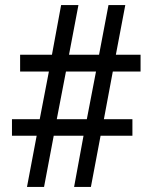

<svg xmlns="http://www.w3.org/2000/svg" viewBox="-20 -734 599 754"><path d="M86 0H153L191 -201H308L271 0H337L375 -201H500V-266H388L423 -453H532V-519H435L472 -714H406L369 -519H251L288 -714H220L184 -519H59V-453H172L136 -266H27V-201H124ZM203 -266 239 -453H357L321 -266Z"/></svg>

Font: Noto Serif Semi
Style: Regular
Weight: 600
Designer: Monotype Design Team
Foundry: Monotype Imaging Inc.
Version: Version 1.002